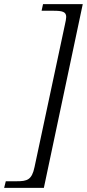

<svg xmlns="http://www.w3.org/2000/svg" viewBox="-61 -780 420 928"><path d="M-41 128H151L339 -760H147L140 -728H197C241 -728 259 -723 259 -698C259 -690 256 -675 253 -662L106 27C93 90 70 96 20 96H-33Z"/></svg>

Font: Noto Serif Tamil Light
Style: Italic
Weight: 300
Italic angle: -12°
Designer: Indian Type Foundry, Tom Grace, and the Monotype Design Team
Foundry: Monotype Imaging Inc.
Version: Version 2.003